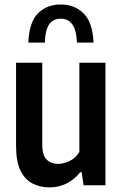

<svg xmlns="http://www.w3.org/2000/svg" viewBox="-20 -824 544 854"><path d="M200.5 9.5Q158.5 9.5 124.8 -7.8Q91 -25 71.2 -65.2Q51.5 -105.5 51.5 -174V-545H168V-182.5Q168 -132.5 187.8 -113.8Q207.5 -95 238.5 -95Q260.5 -95 288 -107.2Q315.5 -119.5 333 -148V-545H449V0H352L343 -58H337Q309.5 -24 274.8 -7.2Q240 9.5 200.5 9.5ZM106 -634.5Q109.5 -724 148.2 -764Q187 -804 250.5 -804Q312 -804 352.2 -764Q392.5 -724 396 -634.5H322.5Q319.5 -692.5 300.8 -716.8Q282 -741 250.5 -741Q217.5 -741 199.5 -716.8Q181.5 -692.5 179.5 -634.5Z"/></svg>

Font: Encode Sans Condensed SemiBold
Style: Regular
Weight: 600
Width: 3
Designer: Multiple Designers
Foundry: Impallari Type
Version: Version 3.000; ttfautohint (v1.8.3) -l 8 -r 50 -G 200 -x 14 